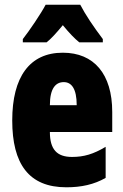

<svg xmlns="http://www.w3.org/2000/svg" viewBox="-20 -786 524 816"><path d="M321 -766H174C156 -731 104 -654 77 -620V-606H178C196 -620 219 -645 247 -679C274 -646 297 -622 317 -606H417V-620C377 -673 344 -722 321 -766ZM247 -562C106 -562 32 -459 32 -274C32 -90 102 10 262 10C326 10 380 -2 429 -30V-162C377 -131 337 -119 286 -119C222 -119 192 -151 192 -225H457V-310C457 -472 379 -562 247 -562ZM251 -437C284 -437 306 -409 306 -339H192C192 -411 217 -437 251 -437Z"/></svg>

Font: Noto Sans Bengali ExtraCondensed Black
Style: Regular
Weight: 900
Width: 2
Designer: Joana Ranito - Universal Thirst; Jelle Bosma - Monotype Design Team
Foundry: Universal Thirst ehf.
Version: Version 3.000